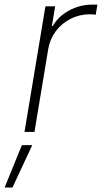

<svg xmlns="http://www.w3.org/2000/svg" viewBox="-62 -573 443 834"><path d="M44.4 0 135.3 -545.5H177.6L163.4 -460.2H167.3Q191.4 -502.1 238.3 -527.5Q285.2 -552.9 339.1 -552.9Q345.2 -552.9 350.5 -552.9Q355.8 -552.9 361.2 -552.6L353.7 -508.9Q349.4 -509.6 343.6 -510.3Q337.7 -511 329.2 -511Q283.7 -511 245 -491.5Q206.3 -471.9 180.6 -437.7Q154.8 -403.4 147.4 -359.4L87.7 0ZM-41.9 241.5 33 57.5H78.1L-7.8 241.5Z"/></svg>

Font: Inter Extra Light  BETA
Style: Italic
Weight: 200
Italic angle: 9.39999°
Designer: Rasmus Andersson
Foundry: rsms
Version: Version 3.011;git-f93a4a705